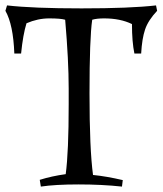

<svg xmlns="http://www.w3.org/2000/svg" viewBox="-33 -682 601 710"><path d="M352 -614Q325 -614 308 -609Q298 -541 298 -336Q298 -131 311 -35Q361 -30 421 -16L418 8Q344 0 257.5 0Q171 0 118 8L114 -17Q159 -31 210 -38Q221 -120 221 -296V-355Q221 -458 208 -609Q191 -614 149 -614Q107 -614 65 -596Q52 -554 45 -484H20Q16 -591 -13 -642L-7 -662Q89 -651 268.5 -651Q448 -651 544 -662L548 -642Q515 -607 503.5 -573Q492 -539 489 -484H464Q455 -527 455 -593Q412 -614 352 -614Z"/></svg>

Font: Almendra
Style: Regular
Weight: 400
Designer: Ana Sanfelippo
Foundry: Ana Sanfelippo
Version: Version 1.004